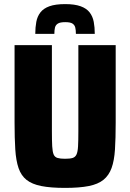

<svg xmlns="http://www.w3.org/2000/svg" viewBox="-20 -908 634 936"><path d="M297 8Q227 8 181.5 -1Q136 -10 109.5 -31Q83 -52 70.5 -88.5Q58 -125 54.5 -179.5Q51 -234 51 -310V-688H233V-269Q233 -222 234.5 -195Q236 -168 241.5 -155Q247 -142 260.5 -138Q274 -134 297 -134Q321 -134 334 -138Q347 -142 353 -155Q359 -168 360.5 -195Q362 -222 362 -269V-688H544V-310Q544 -234 540.5 -179.5Q537 -125 524 -89Q511 -53 484.5 -31.5Q458 -10 412.5 -1Q367 8 297 8ZM298 -888Q344 -888 373 -877.5Q402 -867 417 -847.5Q432 -828 437 -801.5Q442 -775 442 -743H350Q350 -761 347 -773.5Q344 -786 333.5 -793Q323 -800 298 -800Q273 -800 262 -793Q251 -786 248 -773.5Q245 -761 245 -743H152Q152 -775 157 -801.5Q162 -828 177 -847.5Q192 -867 221 -877.5Q250 -888 298 -888Z"/></svg>

Font: Saira SemiCondensed ExtraBold
Style: Regular
Weight: 800
Width: 4
Designer: Hector Gatti with collaboration of the Omnibus-Type team
Foundry: Omnibus-Type
Version: Version 1.101